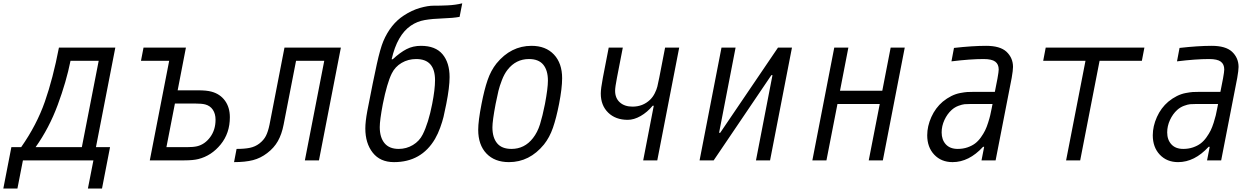

<svg xmlns="http://www.w3.org/2000/svg" viewBox="-60 -948 7414 1135"><path d="M150.4 -78.1H423.8L523.4 -588.5H356.8Q332 -464.8 281.2 -327.8Q230.5 -190.8 150.4 -78.1ZM65.1 -78.1Q156.9 -209 205.1 -346.7Q253.3 -484.4 288.4 -666.7H621.7L507.2 -78.1H590.5L543 166.7H459.6L492.2 0H75.5L43 166.7H-40.4L7.2 -78.1Z M974 -335.9 923.8 -78.1H1044.9Q1082 -78.1 1104.8 -83.3Q1151 -94.4 1182.6 -137.4Q1214.2 -180.3 1214.2 -240.2Q1214.2 -275.4 1198.2 -299.2Q1182.3 -322.9 1153 -330.7Q1132.2 -335.9 1095.1 -335.9ZM990.2 -414.1H1110.7Q1162.1 -414.1 1190.1 -406.2Q1240.9 -392.6 1269.9 -352.9Q1298.8 -313.2 1298.8 -255.2Q1298.8 -160.8 1244.5 -94.1Q1190.1 -27.3 1112.6 -7.8Q1082 0 1029.9 0H825.5L940.1 -588.5H773.4L788.4 -666.7H1039.1Z M1955.1 -666.7 1825.5 0H1742.2L1856.8 -588.5H1690.1L1616.5 -210.9Q1605.5 -154.3 1582.7 -113.9Q1559.9 -73.6 1519.5 -43Q1480.5 -13 1435.2 -1.3Q1390 10.4 1323.6 10.4L1338.5 -67.7Q1386.1 -67.7 1417.3 -74.2Q1448.6 -80.7 1473.3 -99.6Q1499.3 -119.8 1512 -144.9Q1524.7 -169.9 1533.2 -210.9L1621.7 -666.7Z M2511.7 -474Q2511.7 -599 2400.4 -599Q2352.9 -599 2314.1 -576.2Q2275.4 -553.4 2255.9 -513.7Q2227.9 -457 2203.1 -333.3Q2184.9 -237 2184.9 -196.6Q2184.9 -136.1 2212.9 -101.9Q2240.9 -67.7 2296.9 -67.7Q2342.4 -67.7 2380.9 -90.8Q2419.3 -113.9 2438.8 -153Q2472.7 -220.1 2494.8 -333.3Q2511.7 -419.3 2511.7 -474ZM2428.4 -677.1Q2514.3 -677.1 2556 -627.3Q2597.7 -577.5 2597.7 -492.2Q2597.7 -432.3 2578.1 -333.3Q2568.4 -283.9 2561.8 -256.8Q2555.3 -229.8 2542.3 -193.7Q2529.3 -157.6 2511.7 -127Q2431 10.4 2268.9 10.4Q2187.5 10.4 2143.6 -45.2Q2099.6 -100.9 2099.6 -188.8Q2099.6 -228.5 2111.3 -291.7Q2147.1 -476.6 2167.6 -569.3Q2188.2 -662.1 2205.7 -703.8Q2248.7 -805.3 2326.8 -856.1Q2374.3 -887.4 2422.2 -901Q2470.1 -914.7 2504.2 -914.4Q2538.4 -914.1 2586.3 -916.3Q2634.1 -918.6 2672.5 -928.4L2656.9 -848.3Q2617.8 -841.1 2556.6 -839.2Q2495.4 -837.2 2450.5 -829.4Q2405.6 -821.6 2368.5 -796.2Q2287.8 -740.9 2255.2 -597.7H2261.7Q2305.3 -638 2343.4 -657.6Q2381.5 -677.1 2428.4 -677.1Z M2948.6 10.4Q2863.9 10.4 2815.4 -40.7Q2766.9 -91.8 2766.9 -181Q2766.9 -233.1 2786.5 -333.3Q2802.7 -417.3 2822.3 -474.3Q2841.8 -531.2 2875 -572.9Q2960.3 -677.1 3082 -677.1Q3166 -677.1 3214.5 -625.7Q3263 -574.2 3263 -485.7Q3263 -426.4 3244.8 -333.3Q3228.5 -250 3208.7 -192.7Q3188.8 -135.4 3155.6 -93.8Q3070.3 10.4 2948.6 10.4ZM3179 -471.4Q3179 -531.9 3151.7 -565.4Q3124.3 -599 3067.1 -599Q2989.6 -599 2940.1 -535.2Q2921.2 -511.1 2907.2 -474.9Q2893.2 -438.8 2886.4 -410.5Q2879.6 -382.2 2869.8 -333.3Q2850.9 -233.7 2850.9 -195.3Q2850.9 -134.8 2878.6 -101.2Q2906.2 -67.7 2963.5 -67.7Q3041 -67.7 3090.5 -131.5Q3117.2 -165.4 3132.2 -213.2Q3147.1 -261.1 3161.5 -333.3Q3179 -426.4 3179 -471.4Z M3576.2 -411.5Q3576.2 -367.8 3604.2 -342.8Q3632.2 -317.7 3679 -317.7Q3740.2 -317.7 3782.6 -358.1Q3799.5 -374.3 3810.5 -396.5Q3821.6 -418.6 3825.8 -435.9Q3830.1 -453.1 3837.2 -488.9L3871.7 -666.7H3955.1L3825.5 0H3742.2L3804.7 -322.9H3798.2Q3766.3 -284.5 3726.9 -262Q3687.5 -239.6 3651 -239.6Q3578.8 -239.6 3535.2 -282.2Q3491.5 -324.9 3491.5 -395.2Q3491.5 -423.2 3503.9 -488.9L3538.4 -666.7H3621.7L3587.2 -488.9Q3576.2 -432.3 3576.2 -411.5Z M4408.9 0 4506.5 -503.9H4500L4158.9 0H4075.5L4205.1 -666.7H4288.4L4190.8 -162.8H4197.3L4539.1 -666.7H4621.7L4492.2 0Z M4871.7 -666.7H4955.1L4905.6 -411.5H5155.6L5205.1 -666.7H5288.4L5158.9 0H5075.5L5140.6 -333.3H4890.6L4825.5 0H4742.2Z M5807.3 -333.3H5679.7Q5655.6 -333.3 5641.9 -332Q5628.3 -330.7 5606.1 -322.6Q5584 -314.5 5565.8 -298.2Q5539.7 -274.7 5523.1 -238.9Q5506.5 -203.1 5506.5 -165.4Q5506.5 -121.7 5531.2 -94.7Q5556 -67.7 5601.6 -67.7Q5632.8 -67.7 5659.2 -76.8Q5685.5 -85.9 5704.1 -99.9Q5722.7 -113.9 5738.3 -135.7Q5753.9 -157.6 5763.3 -176.8Q5772.8 -196 5781.2 -222.7Q5789.7 -249.3 5793.6 -266.3Q5797.5 -283.2 5802.1 -306.6ZM5769.5 -677.1Q5851.6 -677.1 5889.3 -642.6Q5928.4 -606.1 5928.4 -552.1Q5928.4 -532.6 5920.6 -487.6L5825.5 0H5742.2L5757.8 -80.1H5751.3Q5668 10.4 5571 10.4Q5504.6 10.4 5462.9 -33.5Q5421.2 -77.5 5421.2 -148.4Q5421.2 -201.8 5445.6 -256.2Q5470.1 -310.5 5513 -347Q5537.8 -367.2 5563.8 -380.2Q5589.8 -393.2 5616.2 -398.1Q5642.6 -403 5657.6 -404Q5672.5 -404.9 5694.7 -404.9H5821L5836.6 -484.4Q5843.8 -524.7 5843.8 -537.1Q5843.8 -568.4 5823.2 -583.7Q5802.7 -599 5754.6 -599Q5676.4 -599 5564.5 -585.3L5579.4 -664.7Q5689.5 -677.1 5769.5 -677.1Z M6705.1 -666.7 6690.1 -588.5H6440.1L6325.5 0H6242.2L6356.8 -588.5H6106.8L6121.7 -666.7Z M7140.6 -333.3H7013Q6988.9 -333.3 6975.3 -332Q6961.6 -330.7 6939.5 -322.6Q6917.3 -314.5 6899.1 -298.2Q6873 -274.7 6856.4 -238.9Q6839.8 -203.1 6839.8 -165.4Q6839.8 -121.7 6864.6 -94.7Q6889.3 -67.7 6934.9 -67.7Q6966.1 -67.7 6992.5 -76.8Q7018.9 -85.9 7037.4 -99.9Q7056 -113.9 7071.6 -135.7Q7087.2 -157.6 7096.7 -176.8Q7106.1 -196 7114.6 -222.7Q7123 -249.3 7127 -266.3Q7130.9 -283.2 7135.4 -306.6ZM7102.9 -677.1Q7184.9 -677.1 7222.7 -642.6Q7261.7 -606.1 7261.7 -552.1Q7261.7 -532.6 7253.9 -487.6L7158.9 0H7075.5L7091.1 -80.1H7084.6Q7001.3 10.4 6904.3 10.4Q6837.9 10.4 6796.2 -33.5Q6754.6 -77.5 6754.6 -148.4Q6754.6 -201.8 6779 -256.2Q6803.4 -310.5 6846.4 -347Q6871.1 -367.2 6897.1 -380.2Q6923.2 -393.2 6949.5 -398.1Q6975.9 -403 6990.9 -404Q7005.9 -404.9 7028 -404.9H7154.3L7169.9 -484.4Q7177.1 -524.7 7177.1 -537.1Q7177.1 -568.4 7156.6 -583.7Q7136.1 -599 7087.9 -599Q7009.8 -599 6897.8 -585.3L6912.8 -664.7Q7022.8 -677.1 7102.9 -677.1Z"/></svg>

Font: Monoid
Style: Italic
Weight: 400
Width: 4
Italic angle: -11°
Monospace: yes
Version: Version 0.61